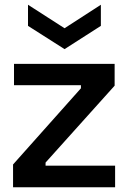

<svg xmlns="http://www.w3.org/2000/svg" viewBox="-20 -789 540 809"><path d="M35 0V-96L321 -417V-430H39V-520H463V-428L172 -104V-91H465V0ZM98 -769 252 -670 405 -769V-680L252 -582L98 -680Z"/></svg>

Font: Bricolage Grotesque 96pt ExtraBold Medium
Style: Regular
Weight: 500
Version: Version 1.001;gftools[0.9.33.dev8+g029e19f]